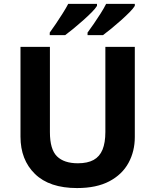

<svg xmlns="http://www.w3.org/2000/svg" viewBox="-20 -954 796 984"><path d="M670.9 -713.9V-252Q670.9 -178.2 638.4 -118.9Q606 -59.6 540.3 -24.9Q474.6 9.8 375 9.8Q233.4 9.8 159.2 -62.5Q85 -134.8 85 -253.9V-713.9H235.8V-276.9Q235.8 -188.5 272 -152.8Q308.1 -117.2 378.9 -117.2Q428.7 -117.2 459.7 -134.3Q490.7 -151.4 505.4 -187Q520 -222.7 520 -277.8V-713.9ZM670.9 -934.1V-923.8Q663.1 -910.6 643.8 -891.1Q624.5 -871.6 599.9 -849.6Q575.2 -827.6 550.8 -807.6Q526.4 -787.6 507.8 -773.9H428.7V-787.1Q442.9 -806.2 460.7 -832Q478.5 -857.9 495.6 -884.8Q512.7 -911.6 523.9 -934.1ZM477.1 -934.1V-923.8Q469.2 -910.6 450 -891.1Q430.7 -871.6 406 -849.6Q381.3 -827.6 356.9 -807.6Q332.5 -787.6 314 -773.9H234.9V-787.1Q249 -806.2 266.4 -832Q283.7 -857.9 300.8 -884.8Q317.9 -911.6 329.6 -934.1Z"/></svg>

Font: Wonky
Style: Regular
Weight: 400
Designer: Monotype Design Team
Foundry: Monotype Imaging Inc.
Version: Version 3.000